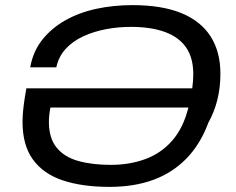

<svg xmlns="http://www.w3.org/2000/svg" viewBox="-20 -718 920 750"><path d="M408 12Q301 12 225 -13.5Q149 -39 108.5 -95Q68 -151 68 -242Q68 -264 70.5 -288Q73 -312 77 -338L83 -373H731Q733 -388 734 -402Q735 -416 735 -428Q735 -492 707 -532.5Q679 -573 624.5 -593Q570 -613 491 -613Q442 -613 394 -604Q346 -595 305 -576Q264 -557 236.5 -527Q209 -497 200 -455H98Q109 -517 145 -562.5Q181 -608 235 -638.5Q289 -669 356 -683.5Q423 -698 497 -698Q612 -698 688 -667Q764 -636 802.5 -576Q841 -516 841 -430Q841 -376 829 -328Q817 -280 794 -239Q763 -155 708.5 -99Q654 -43 579 -15.5Q504 12 408 12ZM413 -74Q486 -74 547.5 -96.5Q609 -119 652.5 -168.5Q696 -218 716 -298H177Q174 -283 172.5 -269Q171 -255 171 -242Q171 -178 201.5 -141Q232 -104 286.5 -89Q341 -74 413 -74Z"/></svg>

Font: Archivo SemiExpanded
Style: Italic
Weight: 400
Width: 6
Italic angle: -10°
Designer: Hector Gatti
Foundry: Omnibus-Type
Version: Version 2.001